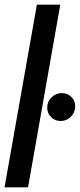

<svg xmlns="http://www.w3.org/2000/svg" viewBox="-42 -805 344 825"><path d="M-22.5 0 116.5 -785H217L78.5 0ZM218.5 -285Q194 -285 177 -302.2Q160 -319.5 161 -344.5Q161.5 -370 180.2 -387.5Q199 -405 224 -405Q248.5 -405 265.2 -387.8Q282 -370.5 281 -346Q280 -320.5 261.8 -302.8Q243.5 -285 218.5 -285Z"/></svg>

Font: Anybody Condensed Medium
Style: Italic
Weight: 500
Width: 3
Italic angle: -10°
Designer: Tyler Finck
Foundry: Etcetera Type Company
Version: Version 1.010; ttfautohint (v1.8.3) -l 8 -r 50 -G 200 -x 14 